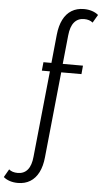

<svg xmlns="http://www.w3.org/2000/svg" viewBox="-121 -917 660 1234"><g transform="rotate(5 209.0 -300.0)"><path d="M43 275.5Q15 275.5 -9 267.8Q-33 260 -50 245.5L-20 193.5Q0.5 211.5 36.5 211.5Q77 211.5 100.5 183Q124 154.5 129 98L186 -457H134L139.5 -512H191L209.5 -695.5Q215.5 -753.5 235.8 -793.5Q256 -833.5 289.8 -854.2Q323.5 -875 369.5 -875Q397.5 -875 421.5 -867.2Q445.5 -859.5 462.5 -845L432 -793Q411 -811 376 -811Q336 -811 312.2 -782.5Q288.5 -754 283 -697.5L264 -512H394.5L389.5 -457H259L202.5 96Q197 153.5 176.5 193.8Q156 234 122.2 254.8Q88.5 275.5 43 275.5Z"/></g></svg>

Font: Spartan Thin
Style: Regular
Weight: 400
Version: Version 1.004